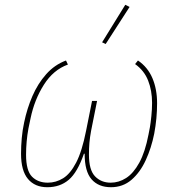

<svg xmlns="http://www.w3.org/2000/svg" viewBox="-20 -771 745 803"><path d="M386 -349 361 -224Q356 -197 354 -174Q352 -151 352 -124Q352 -60 377.5 -33.5Q403 -7 443 -7Q477 -7 507.5 -26.5Q538 -46 562.5 -90.5Q587 -135 601 -208L607 -239Q610 -256 613 -285Q616 -314 616 -341Q616 -392 599.5 -434Q583 -476 545 -503L557 -518Q598 -490 617.5 -444Q637 -398 637 -339Q637 -308 634 -276Q631 -244 625 -212Q613 -152 589.5 -101Q566 -50 530 -19Q494 12 444 12Q392 12 363 -21Q334 -54 334 -128H331Q304 -50 267.5 -19Q231 12 178 12Q126 12 97 -22.5Q68 -57 68 -128Q68 -160 71 -193.5Q74 -227 81 -259Q93 -317 115.5 -369Q138 -421 173 -460.5Q208 -500 256 -518L264 -501Q203 -479 163.5 -416.5Q124 -354 108 -277L99 -234Q94 -207 91.5 -179Q89 -151 89 -124Q89 -57 114 -32Q139 -7 180 -7Q214 -7 244 -25.5Q274 -44 298.5 -91Q323 -138 340 -224L365 -349ZM522 -742 422 -587 407 -594 504 -751Z"/></svg>

Font: IBM Plex Sans Thin
Style: Italic
Weight: 250
Italic angle: -11.31°
Designer: Mike Abbink, Paul van der Laan, Pieter van Rosmalen
Foundry: Bold Monday
Version: Version 3.201